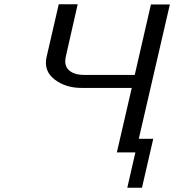

<svg xmlns="http://www.w3.org/2000/svg" viewBox="-20 -716 818 902"><path d="M199 -449 256 -696H345L290 -454Q279 -409 303.5 -386.5Q328 -364 377 -364H613L689 -695H778L632 -64H700L647 166H578L616 0H529L599 -303H362Q288 -303 236 -343Q184 -383 199 -449Z"/></svg>

Font: Coval
Style: Light Italic
Weight: 300
Foundry: Context Ltd
Version: Version 001.000